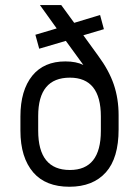

<svg xmlns="http://www.w3.org/2000/svg" viewBox="-20 -710 535 739"><path d="M436.5 -266.6V-211.9Q436.5 -101.6 387.7 -46.9Q337.9 8.8 247.1 8.8Q156.2 8.8 108.4 -45.9Q58.6 -103.5 58.6 -207V-261.7Q58.6 -362.3 104.5 -418.9Q149.4 -473.6 231.4 -473.6Q273.4 -473.6 300.8 -460L233.4 -552.7L130.9 -522.5L116.2 -576.2L198.2 -600.6L133.8 -690.4H215.8L265.6 -622.1L365.2 -652.3L379.9 -597.7L300.8 -574.2L357.4 -496.1Q399.4 -439.5 418 -384.8Q436.5 -330.1 436.5 -266.6ZM368.2 -261.7Q368.2 -411.1 249 -411.1Q127 -411.1 127 -263.7V-207Q127 -55.7 249 -55.7Q368.2 -55.7 368.2 -206.1Z"/></svg>

Font: Altinn-DIN
Style: Regular
Weight: 400
Designer: Charles Nix
Foundry: Altinn
Version: Version 2.00